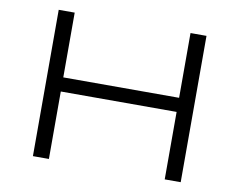

<svg xmlns="http://www.w3.org/2000/svg" viewBox="-77 -808 1136 911"><g transform="rotate(10 491.0 -352.5)"><path d="M135 0V-705H212V-393H770V-705H847V0H770V-325H212V0Z"/></g></svg>

Font: Nunito Sans 7pt Expanded Light
Style: Regular
Weight: 300
Width: 7
Designer: Vernon Adams
Foundry: Vernon Adams
Version: Version 3.101;gftools[0.9.27]